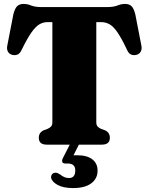

<svg xmlns="http://www.w3.org/2000/svg" viewBox="-20 -736 756 977"><path d="M192 -700H524.5Q557.5 -700 577.5 -708Q597.5 -716 615.5 -716Q638.5 -716 650 -703.8Q661.5 -691.5 668.5 -663L699 -506Q703.5 -486 696 -473Q688.5 -460 672.5 -456.5Q657.5 -453.5 646 -459Q634.5 -464.5 626.5 -482Q599.5 -539.5 578.5 -570.2Q557.5 -601 537.8 -612.2Q518 -623.5 495 -623.5H470V-114Q470 -100 476.2 -92.8Q482.5 -85.5 495 -80L514.5 -73Q539 -61.5 539 -35Q539 0 498.5 0H218Q177.5 0 177.5 -35Q177.5 -61.5 202 -73L221.5 -80Q234 -85.5 240.2 -92.8Q246.5 -100 246.5 -114V-623.5H221.5Q199.5 -623.5 179.8 -611.8Q160 -600 138.8 -569.2Q117.5 -538.5 90 -482Q82 -464.5 70.5 -459Q59 -453.5 44 -456.5Q28 -460 20.5 -473Q13 -486 17.5 -506L48 -663Q55 -691.5 66.5 -703.8Q78 -716 101 -716Q119 -716 138.8 -708Q158.5 -700 192 -700ZM338.5 -7H385L354 54Q362.5 54 372.5 54Q423 54 449.8 74.8Q476.5 95.5 476.5 132.5Q476.5 173 444.2 197Q412 221 352 221Q302 221 272.8 204.8Q243.5 188.5 240 168Q239.5 157 245.5 150.2Q251.5 143.5 260.5 143Q268.5 142.5 274.5 145.5Q280.5 148.5 287 152.5Q308 170 331 170Q363 170 363 131Q363 96 324.5 96H312.5Q300.5 96 297.2 88.5Q294 81 299.5 69.5Z"/></svg>

Font: Fraunces 72pt S050 Black
Style: Regular
Weight: 900
Version: Version 1.000; ttfautohint (v1.8.3)